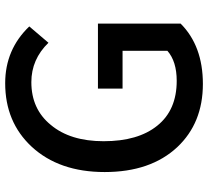

<svg xmlns="http://www.w3.org/2000/svg" viewBox="-51 -739 803 741"><g transform="rotate(-90 350.5 -368.5)"><path d="M153 -86Q57 -189 57 -366Q57 -542 155 -648Q250 -750 400 -750Q530 -750 619 -657L556 -583Q492 -649 404 -649Q300 -649 239 -574Q176 -499 176 -370Q176 -237 236 -163Q296 -88 409 -88Q484 -88 525 -124V-297H379V-392H630V-73Q544 13 397 13Q246 13 153 -86Z"/></g></svg>

Font: Noto Sans S Chinese Medium
Style: Regular
Weight: 500
Designer: Ryoko NISHIZUKA  (kana & ideographs); Paul D. Hunt (Latin, Greek & Cyrillic); Wenlong ZHANG  (bopomofo); Sandoll Communi
Foundry: Adobe Systems Incorporated
Version: Version 1.000;PS 1;hotconv 1.0.78;makeotf.lib2.5.61930